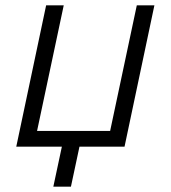

<svg xmlns="http://www.w3.org/2000/svg" viewBox="-20 -550 640 720"><path d="M180 150 212 0H41L153 -530H219L119 -59H393L493 -530H559L447 0H278L246 150Z"/></svg>

Font: Geist Mono Light
Style: Italic
Weight: 300
Italic angle: -12°
Monospace: yes
Designer: Basement.studio, Andrés Briganti, Mateo Zaragoza
Foundry: Basement.studio, Vercel, Andrés Briganti, Guido Ferreyra, Mateo Zaragoza
Version: Version 1.500; ttfautohint (v1.8.4.7-5d5b)